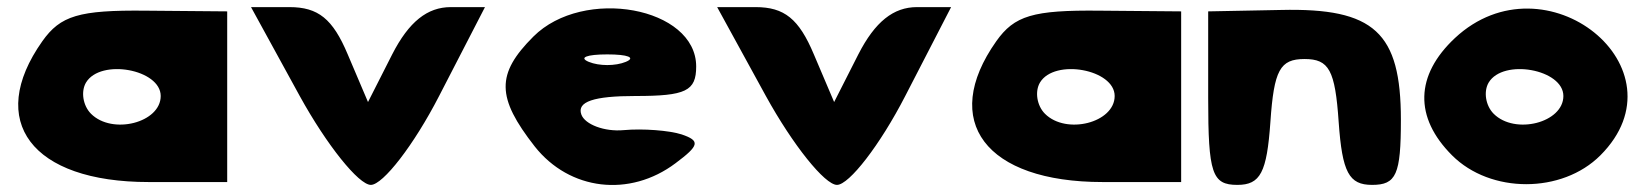

<svg xmlns="http://www.w3.org/2000/svg" viewBox="-20 -570 4631 540"><path d="M99 -454C-60 -229 69 -58 398 -58H619V-538L390 -540C202 -542 150 -526 99 -454ZM432 -300C432 -225 296 -190 236 -250C213 -273 207 -313 222 -338C263 -406 432 -375 432 -300Z M823 -300C899 -162 989 -50 1023 -50C1057 -50 1144 -162 1215 -300L1344 -550H1248C1182 -550 1130 -509 1083 -417L1015 -283L958 -417C916 -517 875 -550 794 -550H686Z M1480 -467C1375 -362 1376 -296 1484 -158C1582 -34 1751 -14 1880 -111C1947 -161 1950 -174 1897 -192C1863 -203 1788 -209 1734 -204C1680 -199 1625 -220 1615 -248C1602 -284 1650 -300 1767 -300C1909 -300 1938 -314 1938 -383C1938 -550 1621 -608 1480 -467ZM1740 -396C1711 -384 1665 -384 1636 -396C1607 -408 1630 -417 1688 -417C1746 -417 1769 -408 1740 -396Z M2134 -300C2210 -162 2300 -50 2334 -50C2368 -50 2455 -162 2526 -300L2655 -550H2559C2493 -550 2441 -509 2394 -417L2326 -283L2269 -417C2227 -517 2186 -550 2105 -550H1997Z M2782 -454C2623 -229 2752 -58 3081 -58H3302V-538L3073 -540C2885 -542 2833 -526 2782 -454ZM3115 -300C3115 -225 2979 -190 2919 -250C2896 -273 2890 -313 2905 -338C2946 -406 3115 -375 3115 -300Z M3378 -294C3378 -82 3389 -50 3460 -50C3525 -50 3543 -85 3553 -227C3563 -373 3580 -404 3649 -404C3718 -404 3735 -373 3745 -227C3755 -85 3774 -50 3839 -50C3907 -50 3920 -79 3920 -233C3920 -479 3845 -548 3583 -542L3378 -538Z M4072 -463C3960 -358 3957 -240 4064 -133C4172 -25 4373 -25 4481 -133C4726 -378 4326 -700 4072 -463ZM4377 -300C4377 -225 4241 -190 4181 -250C4158 -273 4152 -313 4167 -338C4208 -406 4377 -375 4377 -300Z"/></svg>

Font: Hussar Skorodowane
Style: Bold
Weight: 700
Foundry: Cannot Into Space Fonts
Version: Version 0.892